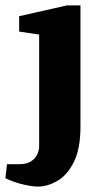

<svg xmlns="http://www.w3.org/2000/svg" viewBox="-37 -523 398 711"><path d="M103 168Q84 168 50.5 160.5Q17 153 -17 137L-11 85H34Q61 85 77 75Q93 65 100.5 49.5Q108 34 108 19V-395L34 -406V-463L211 -503H261V-56Q261 29 236 78Q211 127 174.5 147.5Q138 168 103 168Z"/></svg>

Font: Manuale ExtraBold
Style: Regular
Weight: 800
Version: Version 1.002